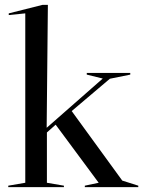

<svg xmlns="http://www.w3.org/2000/svg" viewBox="-20 -770 599 790"><path d="M14 0H243V-6L173 -18V-225L209 -257L386 -18L329 -6V0H549V-6L483 -27L275 -313L432 -446L516 -463V-470H337V-463L402 -447H403L173 -245H172L177 -750H155L16 -715V-708L84 -715V-18L14 -6Z"/></svg>

Font: Mazius Display
Style: Regular
Weight: 400
Designer: Alberto Casagrande & Collletttivo
Foundry: Collletttivo
Version: Version 2.000;Glyphs 3.2 (3217)